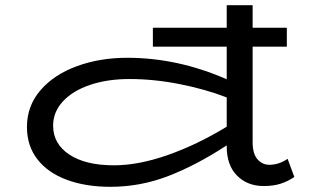

<svg xmlns="http://www.w3.org/2000/svg" viewBox="-20 -706 1216 741"><path d="M1116 -23Q1091 -6 1063 3Q1035 12 998 12Q935 12 895 -28Q855 -68 855 -141V-145Q739 -69 630.5 -27Q522 15 406 15Q311 15 238 -12Q165 -39 124.5 -91Q84 -143 84 -216Q84 -297 136 -357.5Q188 -418 276.5 -450.5Q365 -483 471 -483Q666 -483 855 -400V-526H570V-599H855V-686H955V-599H1087V-526H955V-157Q955 -113 973.5 -91.5Q992 -70 1020 -70Q1056 -70 1090 -93ZM855 -217V-330Q772 -362 673 -381.5Q574 -401 479 -401Q395 -401 328 -378.5Q261 -356 223 -315Q185 -274 185 -221Q185 -151 247.5 -109.5Q310 -68 420 -68Q514 -68 627 -107.5Q740 -147 855 -217Z"/></svg>

Font: BioRhyme Expanded
Style: Regular
Weight: 400
Width: 7
Designer: Aoife Mooney
Foundry: Aoife Mooney Type
Version: Version 1.001